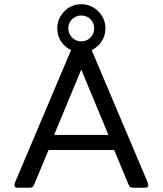

<svg xmlns="http://www.w3.org/2000/svg" viewBox="-20 -885 767 905"><path d="M679 -13Q679 0 664 0H611Q599 0 594.5 -3Q590 -6 586 -15L518 -178H209L141 -15Q137 -6 132.5 -3Q128 0 116 0H63Q48 0 48 -13Q48 -15 50 -23L315 -649Q285 -663 267.5 -690Q250 -717 250 -751Q250 -798 283 -831.5Q316 -865 363 -865Q410 -865 443.5 -831.5Q477 -798 477 -751Q477 -718 459.5 -690.5Q442 -663 412 -649L677 -23Q679 -15 679 -13ZM302 -751Q302 -726 320 -708Q338 -690 363 -690Q389 -690 406.5 -708Q424 -726 424 -751Q424 -777 406.5 -794.5Q389 -812 363 -812Q338 -812 320 -794.5Q302 -777 302 -751ZM491 -249 363 -557 235 -249Z"/></svg>

Font: Mitr Light
Style: Regular
Weight: 300
Designer: Thanarat Vachiruckul
Foundry: Cadson Demak
Version: Version 1.003